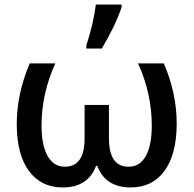

<svg xmlns="http://www.w3.org/2000/svg" viewBox="-20 -821 858 851"><path d="M763.2 -272Q762.7 -136.7 709 -63.5Q655.3 9.8 559.1 9.8Q446.8 9.8 411.1 -85.9H405.8Q370.1 9.8 257.8 9.8Q162.1 9.8 108.4 -63Q54.7 -135.7 54.2 -270.5Q54.2 -405.3 111.8 -540H225.1Q164.1 -405.8 164.1 -264.2Q164.1 -177.7 190.9 -129.9Q217.8 -82 267.1 -82Q355 -82 355 -208V-356H462.9V-208Q462.9 -82 549.8 -82Q599.6 -82 626 -128.9Q652.3 -175.8 652.8 -263.2Q652.8 -406.7 591.8 -540H706.1Q763.2 -407.7 763.2 -272ZM519 -800.8V-789.1Q490.7 -705.1 431.2 -606H362.8V-620.1Q394.5 -717.3 404.8 -800.8Z"/></svg>

Font: OpenSans-Semibold
Style: Regular
Weight: 600
Foundry: Ascender Corporation
Version: Version 1.10